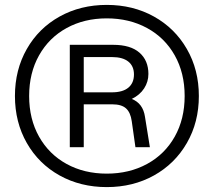

<svg xmlns="http://www.w3.org/2000/svg" viewBox="-20 -752 873 784"><path d="M265 -569H442Q513 -569 549.5 -537Q586 -505 586 -450Q586 -418 568.5 -391Q551 -364 518 -348Q564 -330 572 -275L592 -151H533L518 -257Q513 -293 494.5 -309.5Q476 -326 439 -326H322V-151H265ZM416 -732Q523 -732 608.5 -684.5Q694 -637 743 -552Q792 -467 792 -360Q792 -253 743 -168Q694 -83 608.5 -35.5Q523 12 416 12Q309 12 223.5 -35.5Q138 -83 89.5 -168Q41 -253 41 -360Q41 -467 89.5 -552Q138 -637 223.5 -684.5Q309 -732 416 -732ZM416 -43Q508 -43 580.5 -82.5Q653 -122 693.5 -194Q734 -266 734 -360Q734 -454 693.5 -526Q653 -598 580.5 -637.5Q508 -677 416 -677Q324 -677 252 -637.5Q180 -598 139.5 -526Q99 -454 99 -360Q99 -266 139.5 -194Q180 -122 252 -82.5Q324 -43 416 -43ZM437 -375Q481 -375 504 -394Q527 -413 527 -448Q527 -482 504 -500.5Q481 -519 437 -519H322V-375Z"/></svg>

Font: Aspekta 300
Style: Regular
Weight: 300
Designer: Ivo Dolenc
Version: Version 2.000